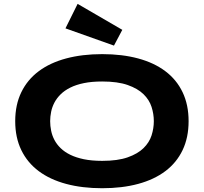

<svg xmlns="http://www.w3.org/2000/svg" viewBox="-20 -973 1073 1011"><path d="M973.1 -335Q973.1 -248.5 941.4 -182.4Q909.7 -116.2 850.6 -71.8Q791.5 -27.3 707.3 -4.6Q623 18.1 518.1 18.1Q413.1 18.1 328.4 -4.6Q243.7 -27.3 184.1 -71.8Q124.5 -116.2 92.3 -182.4Q60.1 -248.5 60.1 -335Q60.1 -421.4 92.3 -487.5Q124.5 -553.7 184.1 -598.1Q243.7 -642.6 328.4 -665.3Q413.1 -688 518.1 -688Q623 -688 707.3 -665.3Q791.5 -642.6 850.6 -598.1Q909.7 -553.7 941.4 -487.5Q973.1 -421.4 973.1 -335ZM790 -335Q790 -372.6 778.1 -409.9Q766.1 -447.3 735.6 -477.1Q705.1 -506.8 652.3 -525.4Q599.6 -543.9 518.1 -543.9Q463.4 -543.9 421.9 -535.4Q380.4 -526.9 350.1 -511.7Q319.8 -496.6 299.3 -476.3Q278.8 -456.1 266.6 -432.9Q254.4 -409.7 249.3 -384.5Q244.1 -359.4 244.1 -335Q244.1 -310.1 249.3 -284.7Q254.4 -259.3 266.6 -236.1Q278.8 -212.9 299.3 -192.9Q319.8 -172.9 350.1 -158Q380.4 -143.1 421.9 -134.5Q463.4 -126 518.1 -126Q599.6 -126 652.3 -144.5Q705.1 -163.1 735.6 -192.9Q766.1 -222.7 778.1 -260Q790 -297.4 790 -335ZM388.7 -952.6 624 -815.9 580.1 -732.9 324.7 -823.7Z"/></svg>

Font: REH Gaming
Style: Gaming
Weight: 700
Designer: Astigmatic (AOETI)
Foundry: Astigmatic (AOETI)
Version: Version 1.001 2011